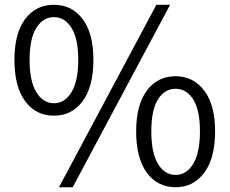

<svg xmlns="http://www.w3.org/2000/svg" viewBox="-20 -765 954 798"><path d="M204.1 -284.2Q128.9 -284.2 84.5 -344.5Q40 -404.8 40 -516.1Q40 -626.5 84.5 -685.8Q128.9 -745.1 204.1 -745.1Q278.8 -745.1 323.5 -685.8Q368.2 -626.5 368.2 -516.1Q368.2 -404.8 323.5 -344.5Q278.8 -284.2 204.1 -284.2ZM204.1 -335.9Q249 -335.9 277.1 -381.8Q305.2 -427.7 305.2 -516.1Q305.2 -604.5 277.1 -649.2Q249 -693.8 204.1 -693.8Q159.2 -693.8 131.1 -649.2Q103 -604.5 103 -516.1Q103 -427.7 131.1 -381.8Q159.2 -335.9 204.1 -335.9ZM225.1 13.2 629.9 -745.1H687L282.2 13.2ZM710 13.2Q634.8 13.2 590.3 -47.1Q545.9 -107.4 545.9 -219.2Q545.9 -328.6 590.3 -388.4Q634.8 -448.2 710 -448.2Q783.7 -448.2 828.9 -388.4Q874 -328.6 874 -219.2Q874 -107.4 828.9 -47.1Q783.7 13.2 710 13.2ZM710 -38.1Q754.9 -38.1 783 -84Q811 -129.9 811 -219.2Q811 -307.6 783 -351.8Q754.9 -396 710 -396Q664.1 -396 636.5 -351.8Q608.9 -307.6 608.9 -219.2Q608.9 -129.9 636.5 -84Q664.1 -38.1 710 -38.1Z"/></svg>

Font: `nÑOS CN Normal
Style: Regular
Weight: 350
Designer: Ryoko NISHIZUKA ?XZm?[P (kana & ideographs); Paul D. Hunt (Latin, Greek & Cyrillic); Wenlong ZHANG _ e??? (bopomofo); Sa
Foundry: Adobe Systems Incorporated
Version: Version 1.004 June 21, 2023